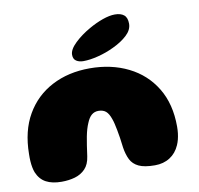

<svg xmlns="http://www.w3.org/2000/svg" viewBox="-78 -766 890 858"><g transform="rotate(-10 367.0 -336.5)"><path d="M134 11Q91.5 11 63.8 -3.8Q36 -18.5 22 -52Q18 -62.5 15.5 -75.5Q13 -88.5 12 -103.8Q11 -119 11.5 -136.5Q12.5 -241 55 -314.5Q97.5 -388 172.5 -427.2Q247.5 -466.5 344.5 -466.5Q442.5 -466.5 519.5 -428.2Q596.5 -390 640.5 -317.5Q684.5 -245 684.5 -142.5Q684.5 -126.5 682.8 -112Q681 -97.5 677.8 -84.8Q674.5 -72 669.5 -60.5Q654.5 -26 625.5 -7.5Q596.5 11 557.5 11Q510 11 484.2 -1.2Q458.5 -13.5 447 -36.5Q435.5 -59.5 430.5 -91.5Q427.5 -116.5 424.5 -136.8Q421.5 -157 418.2 -173.2Q415 -189.5 412 -202.5Q409 -215.5 405 -226Q396.5 -251 383.8 -261.8Q371 -272.5 350 -272.5Q332 -272.5 319 -261.5Q306 -250.5 296.5 -226.5Q291.5 -215 287.2 -200.5Q283 -186 279.5 -168.2Q276 -150.5 272.8 -128.8Q269.5 -107 266 -81Q261 -45 241.8 -25Q222.5 -5 194.8 3Q167 11 134 11ZM323 -503Q304 -503 291 -511.5Q278 -520 278 -539.5Q278 -563.5 307.8 -592Q337.5 -620.5 379 -644Q409.5 -661.5 441.2 -672.8Q473 -684 497 -684Q524 -684 538.5 -672Q553 -660 553 -632.5Q553 -604.5 527.5 -580.8Q502 -557 463.5 -539Q429.5 -522.5 391.5 -512.8Q353.5 -503 323 -503Z"/></g></svg>

Font: Gluten Thin ExtraBold
Style: Regular
Weight: 800
Version: Version 1.300